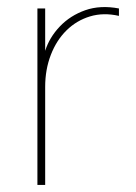

<svg xmlns="http://www.w3.org/2000/svg" viewBox="-20 -524 385 544"><path d="M86 -500H108V-380Q120 -418 149.5 -449Q179 -480 221.5 -495Q264 -510 317 -500V-479Q273 -489 235 -477.5Q197 -466 168.5 -438Q140 -410 124 -368.5Q108 -327 108 -278V0H86Z"/></svg>

Font: Albert Sans Thin
Style: Regular
Weight: 250
Designer: Andreas Rasmussen
Foundry: a.Foundry
Version: Version 1.025